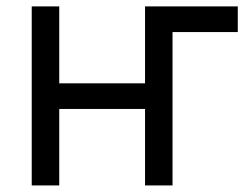

<svg xmlns="http://www.w3.org/2000/svg" viewBox="-20 -565 759 585"><path d="M704.5 -545.5V-467.3H505.7V0H421.9V-233H160.5V0H76.7V-545.5H160.5V-311.1H421.9V-545.5Z"/></svg>

Font: Inter Zeller
Style: Regular
Weight: 400
Designer: Rasmus Andersson; Joe Bland
Foundry: zeller
Version: Version 3.015;git-dec3a8cb1